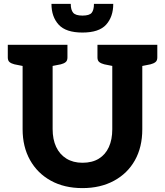

<svg xmlns="http://www.w3.org/2000/svg" viewBox="-20 -957 846 985"><path d="M403 8Q310 8 241 -30Q172 -68 134 -136Q96 -204 96 -294V-727H250V-295Q250 -242 268 -203.5Q286 -165 320.5 -143.5Q355 -122 403 -122Q453 -122 487 -143Q521 -164 538.5 -202.5Q556 -241 556 -294V-727H710V-294Q710 -202 672 -134.5Q634 -67 564.5 -29.5Q495 8 403 8ZM118 -727 104 -617 54 -627Q38 -631 29 -638.5Q20 -646 20 -662V-727ZM326 -727V-662Q326 -646 317 -638.5Q308 -631 292 -627L241 -617L228 -727ZM578 -727 565 -617 515 -627Q499 -631 489.5 -638.5Q480 -646 480 -662V-727ZM787 -727V-662Q787 -646 777.5 -638.5Q768 -631 752 -627L702 -617L688 -727ZM403 -790Q318 -790 281 -830.5Q244 -871 244 -937H343Q343 -906 355.5 -891.5Q368 -877 403 -877Q439 -877 450.5 -891.5Q462 -906 462 -937H561Q561 -871 524.5 -830.5Q488 -790 403 -790Z"/></svg>

Font: Aleo ExtraBold
Style: Regular
Weight: 800
Designer: Alessio Laiso
Foundry: Alessio Laiso
Version: Version 2.001;gftools[0.9.29]